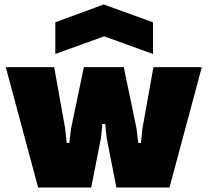

<svg xmlns="http://www.w3.org/2000/svg" viewBox="-20 -841 931 861"><path d="M228 -741 445 -821 666 -741V-599L447 -678L228 -599ZM7 -536V-540H223L272 -266L279 -200H291L299 -266L356 -540H535L592 -266L600 -200H612L619 -266L668 -540H884V-536L740 0H502L458 -224L452 -285H439L433 -224L389 0H151Z"/></svg>

Font: Encode Sans Normal
Style: Black
Weight: 900
Designer: Pablo Impallari, Andres Torresi
Foundry: Pablo Impallari, Andres Torresi
Version: Version 1.000; ttfautohint (v1.00) -l 8 -r 50 -G 200 -x 14 -